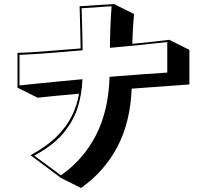

<svg xmlns="http://www.w3.org/2000/svg" viewBox="-20 -824 1040 955"><path d="M132 -52Q213 -96 262.5 -145.5Q312 -195 338 -248.5Q364 -302 373 -358Q309 -352 254.5 -347Q200 -342 167 -338L67 -388V-561Q114 -562 198 -568.5Q282 -575 381 -583Q380 -630 379 -682.5Q378 -735 376 -793L547 -804L647 -754Q643 -713 641 -676.5Q639 -640 638 -606Q694 -611 741 -616.5Q788 -622 822 -626L922 -576V-404Q876 -401 800 -395Q724 -389 635 -383Q628 -215 563.5 -93Q499 29 383 111L283 61ZM812 -615Q770 -610 693 -602Q616 -594 527 -586Q527 -637 529 -688Q531 -739 535 -793L386 -783Q388 -729 389 -676Q390 -623 391 -574Q324 -568 262 -563Q200 -558 152 -555Q104 -552 77 -551V-399Q104 -402 152.5 -407Q201 -412 262.5 -418Q324 -424 390 -430Q388 -359 367 -291Q346 -223 295 -161.5Q244 -100 150 -50L283 48Q394 -29 457 -151Q520 -273 525 -442Q617 -449 694.5 -455Q772 -461 812 -463Z"/></svg>

Font: Rampart One
Style: Regular
Weight: 400
Designer: Fontworks Inc.
Foundry: Fontworks Inc.
Version: Version 1.100